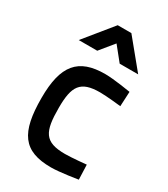

<svg xmlns="http://www.w3.org/2000/svg" viewBox="-187 -830 810 926"><g transform="rotate(30 218.0 -366.5)"><path d="M254 -510C105 -510 45 -438 45 -257C45 -64 96 11 252 11C301 11 398 -5 398 -5L395 -87C395 -87 316 -79 278 -79C163 -79 141 -124 141 -257C141 -378 168 -421 277 -421C315 -421 394 -412 394 -412L398 -494C398 -494 304 -510 254 -510ZM61 -588H164L227 -665L289 -588H392L264 -744H188Z"/></g></svg>

Font: TitilliumText22L
Style: 600 wt
Weight: 600
Designer: Campivisivi
Foundry: Campivisivi
Version: 1.000